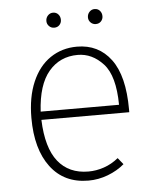

<svg xmlns="http://www.w3.org/2000/svg" viewBox="-50 -709 621 764"><g transform="rotate(-5 260.5 -327.0)"><path d="M68 -256Q68 -339 94 -399.5Q120 -460 166.5 -491.5Q213 -523 273 -523Q359 -523 408.5 -456.5Q458 -390 458 -256V-245H107Q111 -133 154.5 -78.5Q198 -24 276 -24Q307 -24 338 -34.5Q369 -45 396 -67L417 -41Q389 -17 351 -2.5Q313 12 273 12Q176 12 122 -59.5Q68 -131 68 -256ZM420 -278Q419 -394 375 -442Q331 -490 273 -490Q202 -490 157.5 -437.5Q113 -385 107 -278ZM161 -635Q161 -648 169.5 -657Q178 -666 190 -666Q203 -666 211 -657Q219 -648 219 -635Q219 -623 211 -614.5Q203 -606 190 -606Q178 -606 169.5 -614.5Q161 -623 161 -635ZM327 -635Q327 -648 335.5 -657Q344 -666 356 -666Q369 -666 377 -657Q385 -648 385 -635Q385 -623 377 -614.5Q369 -606 356 -606Q344 -606 335.5 -614.5Q327 -623 327 -635Z"/></g></svg>

Font: Overpass Thin
Style: Regular
Weight: 100
Designer: Delve Withrington, Thomas Jockin
Foundry: Delve Fonts
Version: Version 3.000;DELV;Overpass